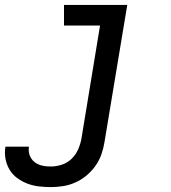

<svg xmlns="http://www.w3.org/2000/svg" viewBox="-76 -550 696 783"><path d="M131 213Q106 213 81.5 210Q57 207 35 198.5Q13 190 -6 176Q-25 162 -37 142Q-49 122 -53.5 98Q-58 74 -54 49Q-54 49 -54 48.5Q-54 48 -53 48H42Q42 48 42 48Q42 48 42 48Q40 60 42 72Q44 84 50 94Q56 104 65 111Q74 118 84.5 122Q95 126 107 127.5Q119 129 131 129Q154 129 176.5 121.5Q199 114 216 97.5Q233 81 242.5 59.5Q252 38 256 16L332 -446H185V-530H443L350 30Q346 55 337.5 79.5Q329 104 313.5 126Q298 148 277 165.5Q256 183 231.5 194Q207 205 181.5 209Q156 213 131 213Z"/></svg>

Font: Iosevka Curly Medium Extended
Style: Italic
Weight: 500
Width: 7
Italic angle: -9°
Monospace: yes
Designer: Belleve Invis
Foundry: Belleve Invis
Version: Version 11.1.0; ttfautohint (v1.8.3)